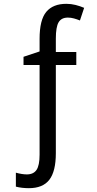

<svg xmlns="http://www.w3.org/2000/svg" viewBox="-20 -744 507 1004"><path d="M187 -541V-475L103 -447V-404H187V65Q187 121 171 144.5Q155 168 120 168Q96 168 63 159V232Q94 240 131 240Q204 240 238 196Q272 152 272 57V-404H379V-472H272V-542Q272 -603 286.5 -627.5Q301 -652 335 -652Q351 -652 367 -647.5Q383 -643 398 -637L420 -703Q399 -712 375.5 -718Q352 -724 327 -724Q257 -724 222 -682Q187 -640 187 -541Z"/></svg>

Font: Noto Sans Display SemiCondensed
Style: Regular
Weight: 400
Width: 4
Designer: Monotype Design team
Foundry: Monotype Imaging Inc.
Version: 1.000